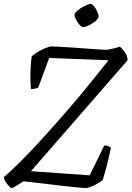

<svg xmlns="http://www.w3.org/2000/svg" viewBox="-23 -948 663 968"><path d="M35 0Q31 0 22 -9.5Q13 -19 5 -32Q-3 -45 -3 -56Q31 -84 83 -136Q135 -188 198.5 -258Q262 -328 331 -408Q379 -464 428 -524.5Q477 -585 524 -644L225 -656L170 -507Q166 -504 155 -501.5Q144 -499 133 -499Q131 -521 130.5 -549.5Q130 -578 131.5 -608Q133 -638 137 -664Q146 -673 160.5 -682Q175 -691 190.5 -698.5Q206 -706 218 -710Q230 -714 235 -714Q243 -714 271.5 -712.5Q300 -711 339 -708.5Q378 -706 415.5 -703Q453 -700 479.5 -698.5Q506 -697 510 -697Q519 -697 531.5 -699.5Q544 -702 557.5 -705.5Q571 -709 581 -713Q592 -705 606 -685.5Q620 -666 620 -644L133 -85L429 -64L503 -215Q517 -214 524.5 -210.5Q532 -207 536 -203Q531 -178 524.5 -150Q518 -122 510.5 -94Q503 -66 495 -40Q482 -30 465 -20.5Q448 -11 433 -5.5Q418 0 410 0Q399 0 367 -3Q335 -6 293 -11Q251 -16 209 -21Q167 -26 136 -29.5Q105 -33 96 -34Q75 -21 58.5 -10.5Q42 0 35 0ZM396 -811Q389 -811 378.5 -822.5Q368 -834 360.5 -848.5Q353 -863 353 -873Q353 -881 363 -890.5Q373 -900 387 -908.5Q401 -917 414 -922.5Q427 -928 434 -928Q442 -928 451.5 -916Q461 -904 467.5 -889Q474 -874 474 -864Q474 -857 465 -847.5Q456 -838 442.5 -830Q429 -822 416.5 -816.5Q404 -811 396 -811Z"/></svg>

Font: Texturina 12pt Thin
Style: Italic
Weight: 250
Italic angle: -11°
Designer: Guillermo Torres Carreño
Foundry: Omnibus-Type
Version: Version 1.002